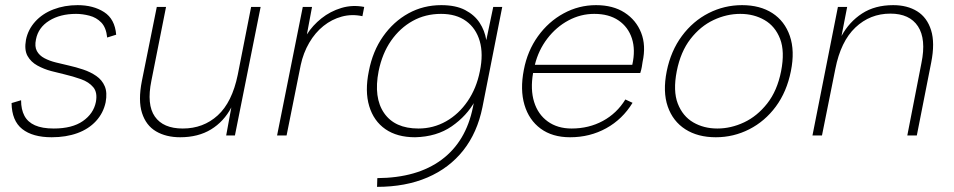

<svg xmlns="http://www.w3.org/2000/svg" viewBox="-20 -527 3710 747"><path d="M62 -137Q62 -101 75 -76.5Q88 -52 116 -39.5Q144 -27 189 -27Q261 -27 302.5 -56Q344 -85 353 -130Q360 -167 343 -187.5Q326 -208 295 -219Q264 -230 230 -238Q208 -243 179.5 -250.5Q151 -258 125.5 -272Q100 -286 87 -309.5Q74 -333 81 -372Q89 -412 117 -443Q145 -474 188 -490.5Q231 -507 282 -507Q343 -507 385 -480Q427 -453 432 -392L397 -381Q393 -420 374 -439.5Q355 -459 328 -466Q301 -473 276 -473Q214 -473 171.5 -446.5Q129 -420 120 -374Q114 -346 123.5 -328.5Q133 -311 153 -300.5Q173 -290 197.5 -284Q222 -278 248 -272Q275 -266 303.5 -256.5Q332 -247 354.5 -231.5Q377 -216 387.5 -191.5Q398 -167 391 -129Q382 -87 353.5 -56Q325 -25 281 -9Q237 7 181 7Q107 7 66.5 -25Q26 -57 25 -126Z M894 0H860L880 -109Q851 -54 801 -23.5Q751 7 681 7Q626 7 587 -16Q548 -39 532.5 -87.5Q517 -136 532 -212L590 -500H626L569 -213Q550 -120 582.5 -73.5Q615 -27 691 -27Q771 -27 827 -78Q883 -129 905 -236L957 -500H994Z M1158 -500H1194L1174 -393Q1196 -428 1230.5 -455.5Q1265 -483 1308 -496Q1351 -509 1397 -500L1390 -464Q1349 -473 1310 -462.5Q1271 -452 1238.5 -426Q1206 -400 1183 -360.5Q1160 -321 1150 -274L1095 0H1058Z M1899 -500H1934L1857 -110Q1837 -11 1782.5 58Q1728 127 1643 163.5Q1558 200 1447 200L1448 166Q1603 165 1698 94.5Q1793 24 1820 -110L1825 -135L1828 -134Q1796 -76 1737.5 -35.5Q1679 5 1595 7Q1525 7 1479.5 -24.5Q1434 -56 1416.5 -114Q1399 -172 1415 -250Q1430 -328 1470.5 -385.5Q1511 -443 1569 -475Q1627 -507 1697 -507Q1753 -507 1789.5 -488Q1826 -469 1846 -438.5Q1866 -408 1872 -371ZM1453 -250Q1433 -147 1474.5 -87Q1516 -27 1608 -27Q1666 -27 1715.5 -55Q1765 -83 1799.5 -133.5Q1834 -184 1847 -250Q1861 -317 1846.5 -367Q1832 -417 1793.5 -445Q1755 -473 1696 -473Q1635 -473 1585.5 -445.5Q1536 -418 1501.5 -368.5Q1467 -319 1453 -250Z M2198 7Q2129 7 2083.5 -26.5Q2038 -60 2020.5 -119Q2003 -178 2018 -255Q2032 -329 2073 -386Q2114 -443 2173 -475Q2232 -507 2299 -507Q2365 -507 2410 -478Q2455 -449 2474.5 -399.5Q2494 -350 2480 -286Q2479 -278 2477 -266.5Q2475 -255 2471 -243H2054Q2043 -179 2058 -130.5Q2073 -82 2111 -54.5Q2149 -27 2204 -27Q2271 -27 2325.5 -56.5Q2380 -86 2413 -140L2441 -127Q2402 -63 2338.5 -28Q2275 7 2198 7ZM2440 -275Q2453 -333 2438.5 -377.5Q2424 -422 2386.5 -447.5Q2349 -473 2292 -473Q2239 -473 2191.5 -447.5Q2144 -422 2109.5 -377Q2075 -332 2061 -275Z M2765 7Q2695 7 2646.5 -24Q2598 -55 2578 -112.5Q2558 -170 2574 -250Q2590 -329 2633 -387Q2676 -445 2737 -476Q2798 -507 2867 -507Q2937 -507 2985 -476Q3033 -445 3053 -387Q3073 -329 3057 -250Q3041 -170 2998.5 -112.5Q2956 -55 2895 -24Q2834 7 2765 7ZM2771 -27Q2824 -27 2875 -51Q2926 -75 2965 -124.5Q3004 -174 3019 -250Q3034 -327 3015 -376Q2996 -425 2954.5 -449Q2913 -473 2860 -473Q2807 -473 2756 -449Q2705 -425 2666.5 -375.5Q2628 -326 2613 -250Q2598 -173 2617 -124Q2636 -75 2677 -51Q2718 -27 2771 -27Z M3240 -500H3276L3254 -387Q3284 -442 3334 -474.5Q3384 -507 3455 -507Q3510 -507 3548.5 -483Q3587 -459 3602.5 -409.5Q3618 -360 3603 -284L3547 0H3510L3565 -282Q3584 -375 3551.5 -424.5Q3519 -474 3444 -474Q3365 -474 3308 -420Q3251 -366 3230 -259L3178 0H3141Z"/></svg>

Font: Albert Sans ExtraLight
Style: Italic
Weight: 250
Italic angle: -11.25°
Designer: Andreas Rasmussen
Foundry: a.Foundry
Version: Version 1.025